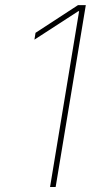

<svg xmlns="http://www.w3.org/2000/svg" viewBox="-20 -748 394 768"><path d="M323.2 -727.5 202.6 0H180.2L296.4 -703.1H293L117.7 -589.4L122.1 -616.7L292 -727.5Z"/></svg>

Font: Inter 18pt Thin
Style: Italic
Weight: 250
Italic angle: -9.3988°
Version: Version 4.001;git-66647c0bb